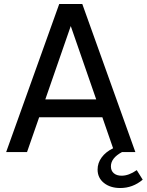

<svg xmlns="http://www.w3.org/2000/svg" viewBox="-20 -765 738 966"><path d="M278 -745H394L661 0H594Q538 30 538 72Q538 94 552.5 106.5Q567 119 592 119Q628 119 668 91L698 139Q648 181 585 181Q535 181 503 155.5Q471 130 471 88Q471 55 491.5 27Q512 -1 549 -19L495 -175H177L116 0H11ZM464 -265 336 -634 208 -265Z"/></svg>

Font: Evergrow Sans 
Style: Medium
Weight: 500
Foundry: 10Web
Version: Version 1.000